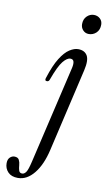

<svg xmlns="http://www.w3.org/2000/svg" viewBox="-208 -759 574 1022"><g transform="rotate(10 79.5 -247.5)"><path d="M204 -605Q185 -605 172.5 -618.5Q160 -632 160 -651Q160 -678 176.5 -694Q193 -710 214 -710Q234 -710 247.5 -697.5Q261 -685 261 -665Q261 -637 244 -621Q227 -605 204 -605ZM-35 215Q-70 215 -88.5 195.5Q-107 176 -107 148Q-107 127 -96 116.5Q-85 106 -72 106Q-53 106 -46.5 118.5Q-40 131 -39 147Q-38 163 -34 175.5Q-30 188 -16 188Q-5 188 4.5 175Q14 162 25 114L148 -412Q153 -434 149.5 -446.5Q146 -459 131 -459Q113 -459 91.5 -432.5Q70 -406 43 -332Q39 -319 29 -319Q14 -319 21 -337Q43 -406 67.5 -445Q92 -484 117 -500Q142 -516 163 -516Q198 -516 212.5 -491.5Q227 -467 214 -411L110 37Q91 120 52.5 167.5Q14 215 -35 215Z"/></g></svg>

Font: Instrument Serif
Style: Italic
Weight: 400
Italic angle: -13°
Designer: Rodrigo Fuenzalida
Foundry: fragTYPE
Version: Version 1.000; ttfautohint (v1.8.4.7-5d5b);gftools[0.9.27]